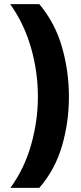

<svg xmlns="http://www.w3.org/2000/svg" viewBox="-20 -744 389 922"><path d="M311 -279Q311 -158 278 -44Q245 70 169 158H30Q97 66 129.5 -49Q162 -164 162 -280Q162 -399 129 -514.5Q96 -630 29 -724H169Q245 -633 278 -517Q311 -401 311 -279Z"/></svg>

Font: Noto Sans Thaana ExtraBold
Style: Regular
Weight: 800
Designer: David Williams
Foundry: Google Inc.
Version: Version 3.001; ttfautohint (v1.8.4.7-5d5b)